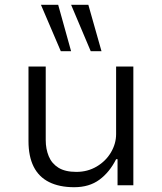

<svg xmlns="http://www.w3.org/2000/svg" viewBox="-20 -774 678 802"><path d="M290 8Q228 8 185 -13.5Q142 -35 120.5 -78Q99 -121 99 -185V-496H171V-189Q171 -152 183.5 -121.5Q196 -91 224 -73.5Q252 -56 299 -56Q346 -56 384 -78.5Q422 -101 443.5 -137.5Q465 -174 465 -214V-496H537V0H471V-109H465Q438 -55 395.5 -23.5Q353 8 290 8ZM359 -560 277 -754H349L404 -560ZM234 -560 151 -754H223L277 -560Z"/></svg>

Font: Nunito Sans 6pt Light
Style: Regular
Weight: 300
Version: Version 3.101;gftools[0.9.27]